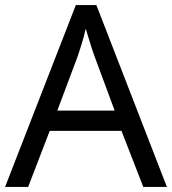

<svg xmlns="http://www.w3.org/2000/svg" viewBox="-20 -737 679 757"><path d="M545 0 459 -221H176L91 0H0L279 -717H360L638 0ZM352 -517Q349 -525 342 -546Q335 -567 328.5 -589.5Q322 -612 318 -624Q311 -593 302 -563.5Q293 -534 287 -517L206 -301H432Z"/></svg>

Font: Noto Sans Ugaritic
Style: Regular
Weight: 400
Designer: Monotype Design Team
Foundry: Monotype Imaging Inc.
Version: Version 2.001; ttfautohint (v1.8.4.7-5d5b)